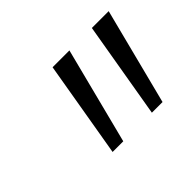

<svg xmlns="http://www.w3.org/2000/svg" viewBox="-69 -827 484 484"><g transform="rotate(-45 173.5 -585.0)"><path d="M103 -456 147 -714H207L141 -456ZM243 -456 287 -714H347L281 -456Z"/></g></svg>

Font: Noto Sans Display SemiCondensed Light
Style: Italic
Weight: 300
Width: 4
Italic angle: -12°
Designer: Monotype Design Team
Foundry: Monotype Imaging Inc.
Version: Version 1.900